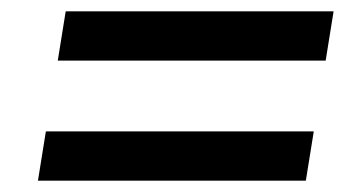

<svg xmlns="http://www.w3.org/2000/svg" viewBox="-20 -475 640 339"><path d="M82 -368 96 -455H569L555 -368ZM47 -156 61 -243H534L520 -156Z"/></svg>

Font: IBM Plex Mono Medm
Style: Italic
Weight: 500
Italic angle: -9°
Monospace: yes
Designer: Mike Abbink, Paul van der Laan, Pieter van Rosmalen
Foundry: Bold Monday
Version: Version 2.3